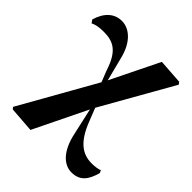

<svg xmlns="http://www.w3.org/2000/svg" viewBox="-215 -697 1059 1059"><g transform="rotate(45 315.0 -167.0)"><path d="M516 227C581 227 611 188 630 118L622 103C610 110 581 113 560 113C489 113 432 75 387 -42L357 -118L593 -534L583 -547L438 -557L299 -274L262 -419C239 -509 184 -561 123 -561C67 -561 23 -525 1 -451L14 -433C31 -442 53 -448 95 -448C172 -448 220 -420 256 -308L282 -242L33 199L42 210L191 221L343 -91L377 61C402 182 461 227 516 227Z"/></g></svg>

Font: Noto Serif SC Black
Style: Regular
Weight: 900
Designer: Ryoko NISHIZUKA 西塚涼子 (kana & ideographs); Frank Grießhammer (Latin, Greek & Cyrillic); Wenlong ZHANG 张文龙 (bopomofo); San
Foundry: Adobe
Version: Version 2.001;hotconv 1.1.0;makeotfexe 2.6.0